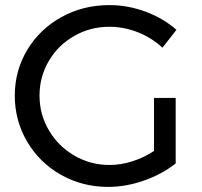

<svg xmlns="http://www.w3.org/2000/svg" viewBox="-20 -726 791 753"><path d="M584 -342H669V-85Q616 -43 545 -18Q474 7 404 7Q303 7 219 -40.5Q135 -88 86.5 -170.5Q38 -253 38 -351Q38 -449 87 -530.5Q136 -612 221 -659Q306 -706 409 -706Q482 -706 551.5 -680Q621 -654 672 -609L617 -539Q575 -578 520.5 -599.5Q466 -621 409 -621Q334 -621 271 -585Q208 -549 171.5 -487Q135 -425 135 -351Q135 -277 172 -214.5Q209 -152 272 -115.5Q335 -79 410 -79Q454 -79 499.5 -93.5Q545 -108 584 -134Z"/></svg>

Font: Montserrat arm2
Style: Regular
Weight: 400
Designer: Julieta Ulanovsky
Foundry: Julieta Ulanovsky
Version: Version 6.000